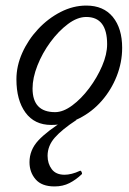

<svg xmlns="http://www.w3.org/2000/svg" viewBox="-20 -436 463 690"><path d="M164 13Q104 13 71.5 -31.5Q39 -76 39 -151Q39 -199 60 -246Q81 -293 117 -331.5Q153 -370 198 -393Q243 -416 290 -416Q352 -416 385.5 -375Q419 -334 419 -264Q419 -212 399.5 -162.5Q380 -113 345.5 -73.5Q311 -34 264.5 -10.5Q218 13 164 13ZM178 -33Q207 -33 239.5 -57Q272 -81 300.5 -119Q329 -157 347 -199Q365 -241 365 -277Q365 -375 290 -375Q258 -375 224 -349.5Q190 -324 161 -284.5Q132 -245 114.5 -200.5Q97 -156 97 -118Q97 -33 178 -33ZM176 234Q130 234 108 208.5Q86 183 86 147Q86 103 117.5 69Q149 35 214 -5H255Q203 29 177 58.5Q151 88 151 124Q151 152 166 172Q181 192 212 192Q224 192 238 188.5Q252 185 267 178Q270 176 273 181.5Q276 187 274 190Q253 210 229.5 222Q206 234 176 234Z"/></svg>

Font: Junicode SmExp
Style: Italic
Weight: 400
Width: 6
Italic angle: -11°
Designer: Peter S. Baker
Version: Version 2.205; ttfautohint (v1.8.4)